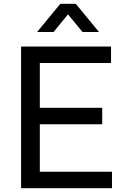

<svg xmlns="http://www.w3.org/2000/svg" viewBox="-20 -983 670 1003"><path d="M514 -334H101V-420H514ZM560 -654H101V-740H560ZM565 0H101V-86H565ZM188 0H90V-740H188ZM260 -816H174L295 -963H376L497 -816H411L335 -908Z"/></svg>

Font: Be Vietnam Pro Variable Thin
Style: Regular
Weight: 100
Designer: Lam Bao, Tony Le, Vietanh Nguyen
Foundry: Yellow Type Foundry
Version: Version 1.002